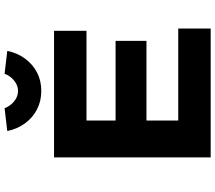

<svg xmlns="http://www.w3.org/2000/svg" viewBox="-72 -890 961 858"><g transform="rotate(-90 409.0 -460.5)"><path d="M135 0V-700H701V-555H300V-145H711V0ZM221 -287V-425H656V-287ZM432 -757Q387 -757 350 -776Q313 -795 287.5 -829.5Q262 -864 253 -909L355 -921Q365 -895 386 -878Q407 -861 432 -861Q457 -861 478 -878Q499 -895 509 -921L611 -909Q602 -864 576.5 -829.5Q551 -795 514.5 -776Q478 -757 432 -757Z"/></g></svg>

Font: Lexend Giga
Style: Bold
Weight: 700
Version: Version 1.007